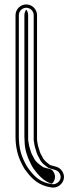

<svg xmlns="http://www.w3.org/2000/svg" viewBox="-20 -736 357 866"><path d="M209 108.9C247.9 117.8 285.7 74.7 260.3 35.9C246.4 14.7 226 14.9 206.8 8.7C194.4 0.5 175.8 -14.9 171.4 -27.7L163.3 -42.5L159.6 -51.6L155.6 -65.2C151.2 -76.7 149.3 -88.8 147 -104.5V-667.5C147 -694.1 125.1 -716 98.5 -716C71.9 -716 50 -694.1 50 -667.5V-118.8C50 -72.3 60.2 -32.5 76.8 -0.1L83.8 13.9C88.1 22.5 94 31.2 101.6 40.2C126.5 73.3 157.2 101.1 209 108.9ZM65 -118.8V-667.5C65 -685.8 80.2 -701 98.5 -701C116.8 -701 132 -685.8 132 -667.5V-103.4C134.3 -87.7 136.7 -73 141.4 -60.4L145.4 -46.6L149.7 -36.1L157.6 -21.6C166.8 0.3 186.1 12.9 200.2 22.3C223.8 30 238 29.3 247.7 44.1C265.8 71.6 238.3 100.2 211.8 94.1C164.5 87 137.5 63 113.6 31.2C107 22.3 101.1 14.9 97.2 7.1L90.2 -6.9C74.2 -38.1 65 -75.2 65 -118.8ZM213.8 92.8C226 83 234.9 60 221.4 39.5C210.5 22.8 207.5 28.7 175.4 18.3C160 8.1 138.9 -6.9 131.9 -25.2L123.9 -39.9L119.9 -49.6L115.9 -63.3C111.4 -75.3 109.3 -88.4 107 -104.1V-667.5C107 -677.3 103.7 -686 98.5 -692.8C93.8 -686.6 90 -677.3 90 -667.5V-118.8C90 -111.3 90.2 -106.6 91 -98.2C91.2 -62.8 103.1 -28.4 116.1 -2.9L123.1 11.1C127.2 19.3 132.3 26.8 140 35.9C161.8 65 188.1 85.9 213.8 92.8Z"/></svg>

Font: HoneyBee
Style: Blur
Weight: 700
Foundry: Cannot Into Space Fonts
Version: Version 0.89